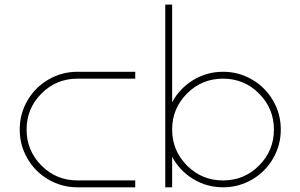

<svg xmlns="http://www.w3.org/2000/svg" viewBox="-20 -798 1280 818"><path d="M556.2 0H310.1Q243.2 0 186.5 -33Q129.9 -65.9 96.9 -122.6Q64 -179.2 64 -246.1Q64 -313 96.9 -369.6Q129.9 -426.3 186.5 -459.2Q243.2 -492.2 310.1 -492.2H556.2V-462.9H310.1Q219.7 -462.9 156.5 -399.4Q93.3 -335.9 93.3 -246.1Q93.3 -156.2 156.5 -92.8Q219.7 -29.3 310.1 -29.3H556.2Z M930.2 -492.2Q997.1 -492.2 1053.7 -459.2Q1110.4 -426.3 1143.3 -369.6Q1176.3 -313 1176.3 -246.1Q1176.3 -179.2 1143.3 -122.6Q1110.4 -65.9 1053.7 -33Q997.1 0 930.2 0Q860.8 0 803 -35.4Q745.1 -70.8 713.4 -129.9V0H684.1V-246.1V-778.3H713.4V-362.3Q745.1 -421.4 803 -456.8Q860.8 -492.2 930.2 -492.2ZM1083.7 -399.4Q1020.5 -462.9 930.2 -462.9Q839.8 -462.9 776.6 -399.4Q713.4 -335.9 713.4 -246.1Q713.4 -156.2 776.6 -92.8Q839.8 -29.3 930.2 -29.3Q1020.5 -29.3 1083.7 -92.8Q1147 -156.2 1147 -246.1Q1147 -335.9 1083.7 -399.4Z"/></svg>

Font: Cherry
Style: Light
Weight: 300
Designer: Amin Abedi
Version: Version 1.00 ; ttfautohint (v1.6)